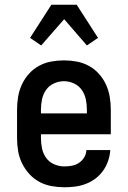

<svg xmlns="http://www.w3.org/2000/svg" viewBox="-20 -783 540 811"><path d="M252 8Q225 8 197.5 3Q170 -2 146 -15Q122 -28 103.5 -48.5Q85 -69 73 -93.5Q61 -118 56.5 -145.5Q52 -173 52 -200V-320Q52 -347 56.5 -374Q61 -401 72.5 -426Q84 -451 102.5 -471.5Q121 -492 145 -505Q169 -518 196 -523Q223 -528 250 -528Q277 -528 304 -523Q331 -518 355 -505Q379 -492 397.5 -471.5Q416 -451 427.5 -426Q439 -401 443.5 -374Q448 -347 448 -320V-216H153V-200Q153 -178 157.5 -156Q162 -134 175 -116Q188 -98 209 -89Q230 -80 252 -80Q268 -80 284 -83Q300 -86 313.5 -95Q327 -104 335.5 -118Q344 -132 345 -149H446Q444 -125 436.5 -103Q429 -81 415.5 -62Q402 -43 383.5 -29Q365 -15 343 -6.5Q321 2 298 5Q275 8 252 8ZM347 -304V-320Q347 -342 342.5 -363.5Q338 -385 325.5 -403Q313 -421 292.5 -430.5Q272 -440 250 -440Q228 -440 207.5 -430.5Q187 -421 174.5 -403Q162 -385 157.5 -363.5Q153 -342 153 -320V-304ZM154 -591 107 -623 197 -763H304L394 -623L347 -591L251 -702Z"/></svg>

Font: Iosevka Custom Semibold
Style: Regular
Weight: 600
Designer: Belleve Invis
Foundry: Belleve Invis
Version: Version 27.0.2; ttfautohint (v1.8.4)